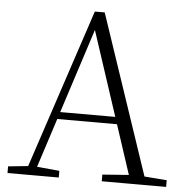

<svg xmlns="http://www.w3.org/2000/svg" viewBox="-52 -781 811 832"><g transform="rotate(5 353.5 -365.0)"><path d="M11 0H234V-29L126 -39H109L11 -29ZM85 0H124L340 -668L344 -682H324L548 0H616L370 -730H327ZM192 -252H495L493 -283H194ZM421 0H701V-29L574 -39H554L421 -29Z"/></g></svg>

Font: Source Han Serif TW VF
Style: Regular
Weight: 250
Designer: Ryoko NISHIZUKA 西塚涼子 (kana & ideographs); Frank Grießhammer (Latin, Greek & Cyrillic); Wenlong ZHANG 张文龙 (bopomofo); San
Foundry: Adobe
Version: Version 2.002;hotconv 1.1.0;makeotfexe 2.6.0